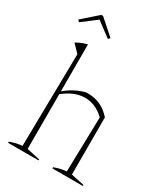

<svg xmlns="http://www.w3.org/2000/svg" viewBox="-222 -1024 987 1126"><g transform="rotate(30 272.0 -461.5)"><path d="M23 0V-8Q39 -14 58 -19Q77 -24 105 -27L115 -653L66 -704Q101 -725 140 -734V-416Q170 -442 203 -459Q236 -476 272 -485H286Q330 -485 368 -468Q406 -451 440 -413V-26L529 -7V0H323V-8Q339 -14 358 -19Q377 -24 405 -27L414 -398Q354 -455 283 -455Q212 -455 140 -397V-26L229 -7V0ZM133 -923 236 -832 225 -820 126 -894 29 -820 18 -832 121 -923Z"/></g></svg>

Font: Piazzolla Thin
Style: Regular
Weight: 100
Designer: Juan Pablo del Peral
Foundry: Huerta Tipografica
Version: Version 1.330